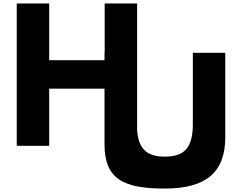

<svg xmlns="http://www.w3.org/2000/svg" viewBox="-20 -845 1403 1113"><path d="M265.1 -331H585.8V-9C585.8 195 697.8 248 935.7 248C1173.9 248 1285.9 154 1285.9 -50V-539H1097.9V-125C1097.9 13 1047 63 935.7 63C834.3 63 783.1 21.5 774.8 -90.3V-825H586.8V-539H585.8V-496H265.1V-825H77.1V0H265.1Z"/></svg>

Font: Hussar
Style: BdSuprExt
Weight: 700
Foundry: Cannot Into Space Fonts
Version: Version 2.00